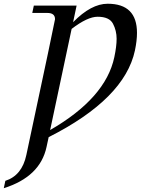

<svg xmlns="http://www.w3.org/2000/svg" viewBox="-104 -762 777 1017"><path d="M-84 234.9 -75.7 195.8Q12.7 167.5 35.6 58.6Q187.5 -652.8 187.5 -660.2Q187.5 -693.4 147 -693.4H66.9L75.2 -732.4H301.8L283.2 -644.5Q378.9 -742.2 466.3 -742.2Q621.6 -742.2 621.6 -587.9Q621.6 -546.9 610.8 -495.1Q556.2 -238.8 153.8 -35.6L142.6 16.1Q108.9 174.3 -84 234.9ZM161.6 -73.2Q455.6 -242.7 501.5 -459Q513.7 -516.1 513.7 -556.6Q513.7 -599.6 494.4 -636.5Q475.1 -673.3 413.1 -673.3Q359.4 -673.3 275.4 -608.9Z"/></svg>

Font: Munson
Style: Italic
Weight: 400
Italic angle: -12°
Designer: Paul James MIller
Foundry: High-Logic / Made with FontCreator
Version: Version 2.10;May 5, 2019;FontCreator 11.5.0.2430 64-bit